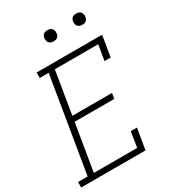

<svg xmlns="http://www.w3.org/2000/svg" viewBox="-225 -1041 1042 1158"><g transform="rotate(-30 296.5 -462.0)"><path d="M-7 0V-38H60L169 -697H107V-735H563L539 -590H496L514 -697H212L163 -401H439L433 -363H157L103 -38H405L422 -145H465L441 0ZM490 -846Q481 -846 472.5 -849Q464 -852 458.5 -859Q453 -866 451.5 -875.5Q450 -885 452 -895Q453 -901 456 -907Q459 -913 465 -917Q471 -921 477.5 -922.5Q484 -924 490 -924Q500 -924 508.5 -921Q517 -918 522.5 -911Q528 -904 529.5 -894.5Q531 -885 529 -875Q528 -869 524.5 -863Q521 -857 515.5 -853Q510 -849 503.5 -847.5Q497 -846 490 -846ZM290 -846Q281 -846 272.5 -849Q264 -852 258.5 -859Q253 -866 251.5 -875.5Q250 -885 252 -895Q253 -901 256 -907Q259 -913 265 -917Q271 -921 277.5 -922.5Q284 -924 290 -924Q300 -924 308.5 -921Q317 -918 322.5 -911Q328 -904 329.5 -894.5Q331 -885 329 -875Q328 -869 324.5 -863Q321 -857 315.5 -853Q310 -849 303.5 -847.5Q297 -846 290 -846Z"/></g></svg>

Font: Iosevka Slab XLtEx
Style: Italic
Weight: 200
Width: 7
Italic angle: -9°
Monospace: yes
Designer: Belleve Invis
Foundry: Belleve Invis
Version: Version 11.1.0; ttfautohint (v1.8.3)